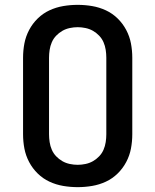

<svg xmlns="http://www.w3.org/2000/svg" viewBox="-20 -763 640 791"><path d="M300 8Q270 8 240.5 3Q211 -2 184 -14.5Q157 -27 135.5 -48Q114 -69 100 -95.5Q86 -122 80.5 -151Q75 -180 75 -210V-525Q75 -555 80.5 -584Q86 -613 100 -639.5Q114 -666 135.5 -687Q157 -708 184 -720.5Q211 -733 240.5 -738Q270 -743 300 -743Q330 -743 359.5 -738Q389 -733 416 -720.5Q443 -708 464.5 -687Q486 -666 500 -639.5Q514 -613 519.5 -584Q525 -555 525 -525V-210Q525 -180 519.5 -151Q514 -122 500 -95.5Q486 -69 464.5 -48Q443 -27 416 -14.5Q389 -2 359.5 3Q330 8 300 8ZM300 -84Q316 -84 332.5 -87.5Q349 -91 363 -99Q377 -107 388.5 -119Q400 -131 406.5 -146Q413 -161 415.5 -177.5Q418 -194 418 -210V-525Q418 -541 415.5 -557.5Q413 -574 406.5 -589Q400 -604 388.5 -616Q377 -628 363 -636Q349 -644 332.5 -647.5Q316 -651 300 -651Q284 -651 267.5 -647.5Q251 -644 237 -636Q223 -628 211.5 -616Q200 -604 193.5 -589Q187 -574 184.5 -557.5Q182 -541 182 -525V-210Q182 -194 184.5 -177.5Q187 -161 193.5 -146Q200 -131 211.5 -119Q223 -107 237 -99Q251 -91 267.5 -87.5Q284 -84 300 -84Z"/></svg>

Font: Iosevka Semibold Extended
Style: Regular
Weight: 600
Width: 7
Monospace: yes
Designer: Belleve Invis
Foundry: Belleve Invis
Version: Version 32.5.0; ttfautohint (v1.8.4)